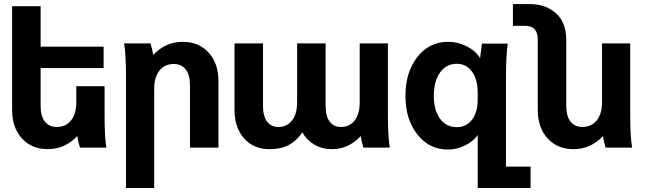

<svg xmlns="http://www.w3.org/2000/svg" viewBox="-20 -731 3194 951"><path d="M506.8 0H376Q367.2 -28.3 362.8 -57.1Q301.3 7.8 216.8 7.8Q137.2 7.8 88.6 -45.4Q40 -98.6 40 -187V-700.2H181.2V-500H493.2V-394H181.2V-206.1Q181.2 -156.2 202.1 -129.2Q223.1 -102.1 261.2 -102.1Q305.7 -102.1 331.8 -134.3Q357.9 -166.5 357.9 -225.1V-304.2H498V-155.8Q498 -54.2 506.8 0Z M594.7 -516.1H725.6Q734.4 -487.3 738.8 -459Q800.3 -523.9 884.8 -523.9Q964.4 -523.9 1013.2 -470.7Q1062 -417.5 1062 -329.1V0H920.9V-310.1Q920.9 -359.9 899.9 -387Q878.9 -414.1 840.8 -414.1Q796.4 -414.1 770 -381.6Q743.7 -349.1 743.7 -291V200.2H604V-359.9Q604 -459 594.7 -516.1Z M1451.7 -225.1V-516.1H1592.8V-206.1Q1592.8 -156.2 1612.5 -129.2Q1632.3 -102.1 1668.5 -102.1Q1711.4 -102.1 1736.6 -134.3Q1761.7 -166.5 1761.7 -225.1V-516.1H1901.4V-155.8Q1901.4 -57.1 1910.6 0H1779.8Q1771 -28.3 1766.6 -57.1Q1706.5 7.8 1624.5 7.8Q1575.7 7.8 1537.6 -14.2Q1499.5 -36.1 1477.5 -75.2Q1446.8 -31.2 1408.2 -11.7Q1369.6 7.8 1314.5 7.8Q1236.3 7.8 1189 -45.4Q1141.6 -98.6 1141.6 -187V-516.1H1282.7V-206.1Q1282.7 -156.2 1302.5 -129.2Q1322.3 -102.1 1358.4 -102.1Q1401.4 -102.1 1426.5 -134.3Q1451.7 -166.5 1451.7 -225.1Z M2346.2 200.2V-62Q2323.7 -30.3 2282.7 -10.3Q2241.7 9.8 2199.2 9.8Q2106.4 9.8 2047.4 -64.7Q1988.3 -139.2 1988.3 -255.9Q1988.3 -374 2047.4 -449Q2106.4 -523.9 2199.2 -523.9Q2248.5 -523.9 2292.7 -501.2Q2336.9 -478.5 2357.9 -442.9Q2360.4 -463.9 2367.2 -515.1H2495.1Q2486.3 -457 2486.3 -359.9V94.2H2607.9V200.2ZM2346.2 -238.8V-270Q2346.2 -336.9 2318.1 -376Q2290 -415 2242.2 -415Q2190.4 -415 2159.7 -372.1Q2128.9 -329.1 2128.9 -255.9Q2128.9 -184.6 2159.7 -142.8Q2190.4 -101.1 2242.2 -101.1Q2290 -101.1 2318.1 -138.2Q2346.2 -175.3 2346.2 -238.8Z M3110.8 0H2979.5Q2971.7 -25.4 2966.8 -57.1Q2905.3 7.8 2820.8 7.8Q2741.2 7.8 2692.4 -45.4Q2643.6 -98.6 2643.6 -187V-535.2Q2643.6 -603 2582.5 -603H2520.5V-710.9H2601.6Q2661.1 -710.9 2703.6 -686.8Q2746.1 -662.6 2765.4 -624Q2784.7 -585.4 2784.7 -537.1V-206.1Q2784.7 -156.2 2805.7 -129.2Q2826.7 -102.1 2864.7 -102.1Q2909.2 -102.1 2935.5 -134.5Q2961.9 -167 2961.9 -225.1V-516.1H3101.6V-155.8Q3101.6 -57.1 3110.8 0Z"/></svg>

Font: LT Superior
Style: Bold
Weight: 400
Designer: Daniel Lyons
Foundry: LyonsType
Version: Version 1.000